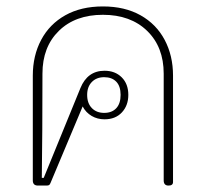

<svg xmlns="http://www.w3.org/2000/svg" viewBox="-20 -577 644 597"><path d="M82 -16V-342Q82 -404 108 -453Q134 -502 183 -529.5Q232 -557 300 -557Q368 -557 417 -529.5Q466 -502 492 -453Q518 -404 518 -342V-11Q518 0 504 0Q489 0 489 -16V-348Q489 -431 437.5 -481Q386 -531 300 -531Q214 -531 163 -481Q112 -431 112 -348Q112 -162 110 -24H116L230 -303Q252 -357 305 -357Q338 -357 358.5 -336.5Q379 -316 379 -282Q379 -249 359 -227.5Q339 -206 305 -206Q283 -206 265 -216.5Q247 -227 237 -246L137 -8Q135 -3 132.5 -1.5Q130 0 124 0H98Q82 0 82 -16ZM355 -282Q355 -309 341.5 -323Q328 -337 304 -337Q280 -337 265.5 -322Q251 -307 251 -282Q251 -256 265.5 -241Q280 -226 304 -226Q328 -226 341.5 -240.5Q355 -255 355 -282Z"/></svg>

Font: Maitree ExtraLight
Style: Regular
Weight: 275
Designer: CadsonDemak Team
Foundry: CadsonDemak
Version: Version 1.003